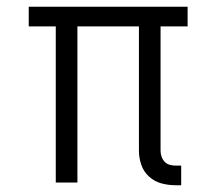

<svg xmlns="http://www.w3.org/2000/svg" viewBox="-20 -540 640 568"><path d="M500 8Q478 8 457.5 2.5Q437 -3 421 -17.5Q405 -32 398 -52.5Q391 -73 391 -94V-462H209V0H145V-462H65V-520H535V-462H455V-94Q455 -85 458 -76.5Q461 -68 467 -61.5Q473 -55 482 -52.5Q491 -50 500 -50H516V8Z"/></svg>

Font: Iosevka Custom Light Extended
Style: Regular
Weight: 300
Width: 7
Monospace: yes
Designer: Belleve Invis
Foundry: Belleve Invis
Version: Version 11.2.4; ttfautohint (v1.8.4)